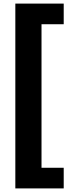

<svg xmlns="http://www.w3.org/2000/svg" viewBox="-20 -828 374 1068"><path d="M65.3 220V-808H334.4V-693.2H210.9V105.2H334.4V220Z"/></svg>

Font: Encode Sans Condensed Thin
Style: Regular
Weight: 100
Width: 3
Designer: Multiple Designers
Foundry: Impallari Type
Version: Version 3.002